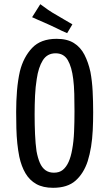

<svg xmlns="http://www.w3.org/2000/svg" viewBox="-20 -890 521 915"><path d="M233 5Q185 5 153 -13Q121 -31 101.5 -64Q82 -97 72 -143Q66 -173 62.5 -206.5Q59 -240 58 -278.5Q57 -317 57 -357Q57 -383 58 -408Q59 -433 61 -457.5Q63 -482 66.5 -505.5Q70 -529 75 -551Q92 -618 133 -661.5Q174 -705 250 -705Q300 -705 332 -685Q364 -665 382.5 -629Q401 -593 411 -547Q419 -504 421.5 -455Q424 -406 424 -355Q424 -311 422 -269.5Q420 -228 414 -191Q408 -154 398 -122Q379 -64 340.5 -29.5Q302 5 233 5ZM237 -67Q263 -67 279.5 -80.5Q296 -94 307 -118.5Q318 -143 324 -178Q331 -215 333 -261.5Q335 -308 335 -360Q335 -403 334 -442.5Q333 -482 329 -513Q322 -571 303 -603.5Q284 -636 245 -636Q205 -636 184 -602.5Q163 -569 155 -513Q152 -495 150 -475Q148 -455 147 -434Q146 -413 145.5 -390.5Q145 -368 145 -345Q145 -295 147 -250Q149 -205 154 -170Q160 -137 170 -114Q180 -91 196.5 -79Q213 -67 237 -67ZM300 -732Q288 -737 275 -743Q262 -749 248.5 -756Q235 -763 221 -769Q207 -776 192 -782Q177 -788 162 -795Q147 -802 133 -808L172 -870Q189 -857 209.5 -843Q230 -829 250 -818Q270 -806 289 -795Q308 -784 325 -774Z"/></svg>

Font: Truculenta Medium
Style: Regular
Weight: 500
Version: Version 1.002